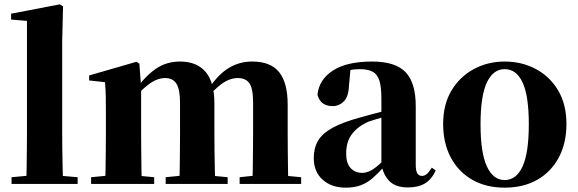

<svg xmlns="http://www.w3.org/2000/svg" viewBox="-20 -846 2660 883"><path d="M33 0V-31L142 -41H221L337 -31V0ZM101 0Q102 -37 102.5 -77.5Q103 -118 103.5 -159Q104 -200 104 -238V-750L31 -756V-783L255 -826L270 -817L266 -656V-238Q266 -200 266.5 -159Q267 -118 268 -77.5Q269 -37 270 0Z M399 0V-31L503 -41H582L689 -31V0ZM463 0Q465 -26 465.5 -68.5Q466 -111 466.5 -157Q467 -203 467 -238V-322Q467 -371 466.5 -401Q466 -431 463 -468L390 -476V-499L608 -562L621 -553L629 -444V-441V-238Q629 -203 629.5 -157Q630 -111 630.5 -68.5Q631 -26 632 0ZM742 0V-31L842 -41H922L1027 -31V0ZM804 0Q806 -26 806.5 -68Q807 -110 807.5 -156Q808 -202 808 -238V-373Q808 -435 791.5 -461Q775 -487 739 -487Q702 -487 663 -457.5Q624 -428 590 -384L587 -436H606Q648 -496 696.5 -529.5Q745 -563 808 -563Q885 -563 925.5 -515.5Q966 -468 966 -370V-238Q966 -202 966.5 -156Q967 -110 968 -68Q969 -26 970 0ZM1082 0V-31L1176 -41H1259L1365 -31V0ZM1141 0Q1142 -26 1142.5 -68Q1143 -110 1143.5 -156Q1144 -202 1144 -238V-373Q1144 -439 1127 -463Q1110 -487 1074 -487Q1037 -487 1000.5 -461Q964 -435 925 -386L920 -445H944Q988 -508 1035.5 -535.5Q1083 -563 1140 -563Q1224 -563 1263.5 -514.5Q1303 -466 1303 -364V-238Q1303 -202 1303.5 -156Q1304 -110 1304.5 -68Q1305 -26 1306 0Z M1569 17Q1505 17 1464 -19.5Q1423 -56 1423 -119Q1423 -165 1442.5 -198.5Q1462 -232 1509 -258Q1556 -284 1637 -306Q1675 -317 1726.5 -330Q1778 -343 1818 -353V-327Q1778 -317 1738.5 -306Q1699 -295 1676 -287Q1627 -266 1599.5 -230.5Q1572 -195 1572 -140Q1572 -95 1592.5 -73Q1613 -51 1647 -51Q1660 -51 1676.5 -57.5Q1693 -64 1715.5 -82.5Q1738 -101 1769 -136L1788 -80H1747Q1719 -49 1694.5 -27.5Q1670 -6 1640.5 5.5Q1611 17 1569 17ZM1855 16Q1800 16 1771 -13Q1742 -42 1734 -91V-93V-393Q1734 -445 1725 -474.5Q1716 -504 1694 -516Q1672 -528 1634 -528Q1610 -528 1584 -523Q1558 -518 1520 -505L1592 -529L1585 -453Q1583 -401 1561 -379.5Q1539 -358 1510 -358Q1454 -358 1440 -410Q1447 -480 1511 -521.5Q1575 -563 1691 -563Q1798 -563 1845 -514.5Q1892 -466 1892 -357V-88Q1892 -60 1899.5 -48.5Q1907 -37 1921 -37Q1932 -37 1942 -45Q1952 -53 1966 -75L1984 -62Q1965 -21 1934.5 -2.5Q1904 16 1855 16Z M2301 17Q2215 17 2151.5 -19.5Q2088 -56 2053 -122Q2018 -188 2018 -276Q2018 -365 2056 -429Q2094 -493 2158.5 -528Q2223 -563 2301 -563Q2380 -563 2444.5 -528.5Q2509 -494 2547 -430Q2585 -366 2585 -276Q2585 -187 2549.5 -121Q2514 -55 2450.5 -19Q2387 17 2301 17ZM2301 -18Q2355 -18 2383.5 -81Q2412 -144 2412 -274Q2412 -405 2383.5 -466.5Q2355 -528 2301 -528Q2248 -528 2219 -466.5Q2190 -405 2190 -274Q2190 -144 2219 -81Q2248 -18 2301 -18Z"/></svg>

Font: Noto Serif KR ExtraLight Black
Style: Regular
Weight: 900
Version: Version 2.003-H1;hotconv 1.1.1;makeotfexe 2.6.0